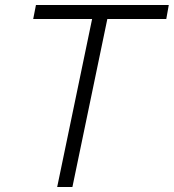

<svg xmlns="http://www.w3.org/2000/svg" viewBox="-20 -749 696 769"><path d="M209 0 351 -683H412L270 0ZM113 -673 124 -729H656L646 -673Z"/></svg>

Font: Mona Sans ExtraLight Light
Style: Italic
Weight: 300
Italic angle: -11.6951°
Version: Version 2.000